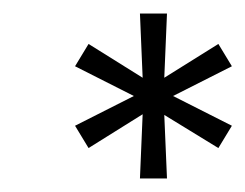

<svg xmlns="http://www.w3.org/2000/svg" viewBox="-20 -696 363 284"><path d="M323 -598 303 -631 223 -581 227 -676H187L191 -581L111 -631L91 -598L178 -554L91 -510L111 -477L191 -527L187 -432H227L223 -526L303 -477L323 -510L236 -554Z"/></svg>

Font: Romanesco
Style: Regular
Weight: 400
Designer: Astigmatic (AOETI)
Foundry: Astigmatic (AOETI)
Version: Version 1.000